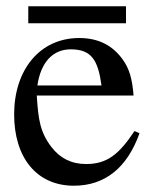

<svg xmlns="http://www.w3.org/2000/svg" viewBox="-20 -581 484 611"><path d="M381 -507V-561H70V-507ZM408 -164C359 -90 321 -59 254 -59C208 -59 171 -77 143 -114C107 -162 102 -201 97 -277H405C401 -331 391 -363 371 -391C339 -436 294 -460 232 -460C106 -460 25 -358 25 -217C25 -79 97 10 215 10C315 10 385 -48 424 -157ZM99 -309C110 -384 149 -424 205 -424C271 -424 292 -390 303 -309Z"/></svg>

Font: STIX Math
Style: Regular
Weight: 400
Designer: MicroPress Inc., with final additions and corrections provided by Coen Hoffman, Elsevier (retired)
Version: Version 1.1.0